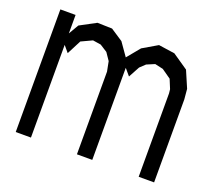

<svg xmlns="http://www.w3.org/2000/svg" viewBox="-103 -744 963 862"><g transform="rotate(20 378.5 -313.5)"><path d="M704.6 -465.8 709 -417V-378.9V-20.5H635.3V-418.9L633.3 -438L615.2 -481.9L571.3 -512.7L532.2 -521.5L494.1 -505.4L469.2 -481.9L440.4 -428.7L413.6 -460.4V-20.5H340.3V-193.8V-394V-415.5L331.1 -462.4L307.1 -497.6L272 -520L233.4 -525.9L181.2 -501.5L146 -433.1L120.6 -463.4V-20.5H47.9V-606.4H120.6V-518.1L148.4 -565.9L225.1 -606.9L295.4 -605L354 -566.4L397.5 -504.4L448.2 -565.9L519 -607.4L596.2 -596.2L670.4 -545.4Z"/></g></svg>

Font: Gap Sans
Style: Regular
Weight: 400
Designer: Alexandre Liziard and Étienne Ozeray
Foundry: Interstices.io
Version: Version 1.6.1 - December 3. 2014